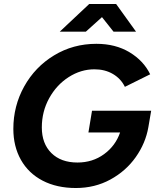

<svg xmlns="http://www.w3.org/2000/svg" viewBox="-20 -932 782 964"><path d="M47 -285Q47 -400 101.5 -498Q156 -596 251.5 -654Q347 -712 464 -712Q560 -712 630.5 -669.5Q701 -627 734 -559L607 -496Q587 -537 547 -560.5Q507 -584 454 -584Q386 -584 325 -545Q264 -506 227 -439Q190 -372 190 -292Q190 -211 238 -163.5Q286 -116 369 -116Q445 -116 502.5 -158Q560 -200 583 -267H424L442 -376H739L725 -294Q711 -213 661.5 -143Q612 -73 534 -30.5Q456 12 361 12Q265 12 194 -25Q123 -62 85 -129.5Q47 -197 47 -285ZM428 -912H563L663 -773H550L492 -846L411 -773H280Z"/></svg>

Font: Oak Sans
Style: Bold Italic
Weight: 700
Italic angle: -9.5°
Foundry: Erik Kennedy, Walven
Version: Version 1.000